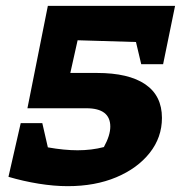

<svg xmlns="http://www.w3.org/2000/svg" viewBox="-20 -626 620 658"><path d="M212 12Q165 12 112.5 3.5Q60 -5 9 -20L51 -204H125L144 -121Q200 -111 246 -111Q294 -111 336 -122Q358 -162 358 -192Q358 -255 276 -255H74L144 -606H580L539 -406H464L446 -482L246 -488L221 -376H312Q421 -376 478 -337Q535 -298 535 -222Q535 -155 493 -102Q451 -49 378.5 -18.5Q306 12 212 12Z"/></svg>

Font: Piazzolla SC ExtraBold
Style: Italic
Weight: 800
Italic angle: -11.3°
Designer: Juan Pablo del Peral
Foundry: Huerta Tipografica
Version: Version 1.330